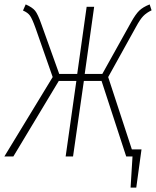

<svg xmlns="http://www.w3.org/2000/svg" viewBox="-36 -713 711 875"><path d="M584 -590.8 457 -361.8 564.9 -32.2H608.9L585 142.1H559.1L567.9 0H539.1L426.8 -344.2H346.2L296.9 0H263.2L312 -344.2H231.9L24.9 0H-16.1L204.1 -361.8L126 -585Q110.4 -628.4 100.3 -642.1Q90.3 -655.8 68.8 -665L81.1 -692.9Q111.3 -679.7 124 -664.1Q136.7 -648.4 152.8 -602.1L233.9 -376H315.9L358.9 -682.1H393.1L350.1 -376H430.2L561 -610.8Q581.5 -647.9 598.4 -664.3Q615.2 -680.7 646 -692.9L654.8 -666Q631.3 -654.8 616.7 -639.6Q602.1 -624.5 584 -590.8Z"/></svg>

Font: Fira Sans Compressed UltraLight
Style: Italic
Weight: 200
Width: 3
Italic angle: -8°
Designer: Carrois Corporate & Edenspiekermann AG
Foundry: Carrois Corporate GbR & Edenspiekermann AG
Version: Version 4.203;PS 004.203;hotconv 1.0.88;makeotf.lib2.5.64775